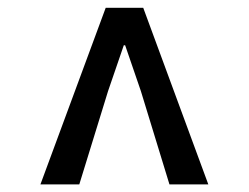

<svg xmlns="http://www.w3.org/2000/svg" viewBox="-20 -747 640 494"><path d="M184 -272.5H84L252 -727H348.5L516 -272.5H416L342.5 -512.5L302 -630.5H298.5L258 -512.5Z"/></svg>

Font: SplineSansMono30
Style: Regular
Weight: 400
Designer: Eben Sorkin, Mirko Velimirovic
Foundry: Sorkin Type
Version: Version 1.000